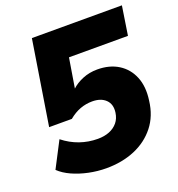

<svg xmlns="http://www.w3.org/2000/svg" viewBox="-130 -812 861 930"><g transform="rotate(-20 300.5 -347.0)"><path d="M262 11Q216 11 171 1.5Q126 -8 88.5 -25Q51 -42 26 -66L95 -199Q134 -168 178.5 -152.5Q223 -137 271 -137Q305 -137 331 -147.5Q357 -158 373.5 -178Q390 -198 394 -227Q400 -269 375.5 -293Q351 -317 306 -317Q274 -317 244 -306Q214 -295 185 -271H68L137 -705H601L578 -556H274L249 -403H248Q271 -425 306 -439.5Q341 -454 382 -454Q445 -454 490 -426Q535 -398 556 -347Q577 -296 567 -226Q558 -150 516 -97Q474 -44 408.5 -16.5Q343 11 262 11Z"/></g></svg>

Font: Nunito Sans 7pt Black
Style: Italic
Weight: 900
Italic angle: -9°
Version: Version 3.101;gftools[0.9.27]